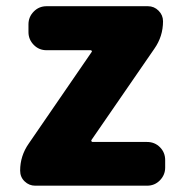

<svg xmlns="http://www.w3.org/2000/svg" viewBox="-20 -589 571 609"><path d="M91.8 0Q72.3 0 58.1 -13.7Q43.9 -27.3 43.9 -47.9Q43.9 -94.7 71.3 -133.8L270.5 -423.8Q272.5 -425.8 271 -427.7Q269.5 -429.7 267.6 -429.7H127.9Q103.5 -429.7 86.9 -446.8Q70.3 -463.9 70.3 -487.3V-511.7Q70.3 -535.2 86.9 -552.2Q103.5 -569.3 127.9 -569.3H449.2Q468.8 -569.3 482.9 -555.2Q497.1 -541 497.1 -521.5Q497.1 -473.6 469.7 -434.6L270.5 -145.5Q268.6 -143.6 270 -141.1Q271.5 -138.7 273.4 -138.7H446.3Q470.7 -138.7 487.3 -122.1Q503.9 -105.5 503.9 -81.1V-57.6Q503.9 -34.2 487.3 -17.1Q470.7 0 446.3 0Z"/></svg>

Font: Gen Jyuu Gothic Heavy
Style: Bold
Weight: 900
Designer: [Source Han Sans]
Ryoko NISHIZUKA  (kana & ideographs); Paul D. Hunt (Latin, Greek & Cyrillic); Wenlong ZHANG  (bopomofo
Version: Version 1.002.20150607